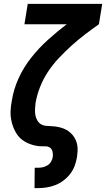

<svg xmlns="http://www.w3.org/2000/svg" viewBox="-20 -755 547 990"><path d="M158 215 159 110H175Q188 110 200 107.5Q212 105 224 98Q236 91 243 79Q250 67 252 55Q254 41 251 27.5Q248 14 238 6.5Q228 -1 213.5 -0.5Q199 0 185.5 -1Q172 -2 159 -5Q146 -8 134 -12.5Q122 -17 110.5 -23.5Q99 -30 89 -38.5Q79 -47 71.5 -57Q64 -67 58 -78.5Q52 -90 47.5 -102Q43 -114 40 -127Q37 -140 35.5 -153.5Q34 -167 34.5 -180.5Q35 -194 36.5 -208Q38 -222 41 -236Q50 -294 75.5 -350.5Q101 -407 140.5 -457Q180 -507 227 -549.5Q274 -592 324 -630H106L123 -735H507L490 -630Q453 -604 417 -576.5Q381 -549 347.5 -518.5Q314 -488 282.5 -454.5Q251 -421 226.5 -383.5Q202 -346 186 -305Q170 -264 163 -222Q161 -206 160.5 -190.5Q160 -175 162.5 -161Q165 -147 172.5 -134Q180 -121 192 -114Q204 -107 220 -106Q236 -105 251.5 -104Q267 -103 281.5 -100Q296 -97 309.5 -91.5Q323 -86 334.5 -77.5Q346 -69 355 -58Q364 -47 370 -34Q376 -21 378.5 -6Q381 9 380 24.5Q379 40 377 55Q373 78 365 100Q357 122 342 141.5Q327 161 307 176Q287 191 265 199.5Q243 208 220 211.5Q197 215 174 215Z"/></svg>

Font: Iosevka SS18 Extrabold
Style: Italic
Weight: 800
Italic angle: -9°
Monospace: yes
Designer: Belleve Invis
Foundry: Belleve Invis
Version: Version 25.1.1; ttfautohint (v1.8.4)